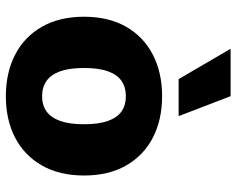

<svg xmlns="http://www.w3.org/2000/svg" viewBox="-94 -684 788 639"><g transform="rotate(90 299.5 -364.0)"><path d="M299.4 -510Q378.2 -510 437.5 -479.3Q496.8 -448.6 530.2 -390.4Q563.6 -332.2 563.6 -250Q563.6 -168.4 530.2 -109.9Q496.8 -51.4 437.5 -20.7Q378.2 10 299.4 10Q221.6 10 161.8 -20.7Q102 -51.4 68.6 -109.9Q35.2 -168.4 35.2 -250Q35.2 -332.2 68.6 -390.4Q102 -448.6 161.8 -479.3Q221.6 -510 299.4 -510ZM299.4 -389.4Q270 -389.4 249 -375.1Q228 -360.8 216.9 -330Q205.8 -299.2 205.8 -250Q205.8 -201.2 216.9 -170.5Q228 -139.8 249 -125.2Q270 -110.6 299.4 -110.6Q329.4 -110.6 350.1 -125.2Q370.8 -139.8 381.9 -170.5Q393 -201.2 393 -250Q393 -299.2 381.9 -330Q370.8 -360.8 350.1 -375.1Q329.4 -389.4 299.4 -389.4ZM299.6 -738 366 -565H242.8L141.8 -738Z"/></g></svg>

Font: Work Sans
Style: Regular
Weight: 400
Designer: Wei Huang
Foundry: Wei Huang
Version: Version 2.006; ttfautohint (v1.8.1.43-b0c9)